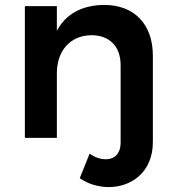

<svg xmlns="http://www.w3.org/2000/svg" viewBox="-20 -560 706 780"><path d="M403 -540C316 -539 249 -506 211 -435V-535H81V0H211V-263C211 -351 263 -416 351 -417C425 -417 470 -371 470 -296V19C470 66 444 87 410 87C388 87 364 79 344 64L304 164C337 187 379 200 422 200C513 200 601 140 601 17V-334C601 -461 526 -540 403 -540Z"/></svg>

Font: Montserrat_SPRD_medium Medium
Style: Regular
Weight: 400
Designer: Julieta Ulanovsky edited by Nelly Hempel
Foundry: Julieta Ulanovsky
Version: Version 4.000;PS 004.000;hotconv 1.0.88;makeotf.lib2.5.64775